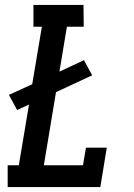

<svg xmlns="http://www.w3.org/2000/svg" viewBox="-20 -755 540 775"><path d="M11 0V-88H56L97 -333L49 -311L16 -372L110 -415L149 -647H115V-735H317L318 -647H250L220 -466L319 -512L352 -451L206 -383L157 -88H315L327 -159H411L385 0Z"/></svg>

Font: Iosevka Curly Slab Semibold
Style: Italic
Weight: 600
Italic angle: -9°
Monospace: yes
Designer: Belleve Invis
Foundry: Belleve Invis
Version: Version 22.1.2; ttfautohint (v1.8.4)